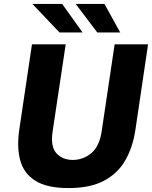

<svg xmlns="http://www.w3.org/2000/svg" viewBox="-20 -949 775 979"><path d="M329.5 10Q220 10 160.8 -27Q101.5 -64 83.2 -131.2Q65 -198.5 78.5 -289.5L143 -723H315L248.5 -280Q236.5 -202 267.5 -167.8Q298.5 -133.5 351.5 -133.5Q403.5 -133.5 445.2 -167.8Q487 -202 498.5 -280L564.5 -723H735L670.5 -287.5Q657 -197.5 618.2 -130.5Q579.5 -63.5 509 -26.8Q438.5 10 329.5 10ZM512.5 -929 593 -783.5H476L366 -929ZM297 -929 401 -783.5H283.5L145 -929Z"/></svg>

Font: Public Sans ExtraBold
Style: Italic
Weight: 800
Italic angle: -8°
Designer: The Public Sans project authors (U.S. Web Design System). Libre Franklin designed by Pablo Impallari and Rodrigo Fuenzal
Version: Version 1.007; ttfautohint (v1.8.1) -l 8 -r 50 -G 200 -x 14 